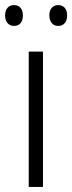

<svg xmlns="http://www.w3.org/2000/svg" viewBox="-33 -735 284 755"><path d="M-13 -674C-13 -649 1 -633 22 -633C44 -633 57 -648 57 -674C57 -700 44 -715 22 -715C1 -715 -13 -700 -13 -674ZM161 -675C161 -649 175 -633 196 -633C218 -633 231 -649 231 -675C231 -700 217 -715 196 -715C175 -715 161 -700 161 -675ZM136 0V-532H80V0Z"/></svg>

Font: Noto Sans Ethiopic SemiCondensed Light
Style: Regular
Weight: 300
Width: 4
Designer: Monotype Design Team
Foundry: Monotype Imaging Inc.
Version: Version 2.102